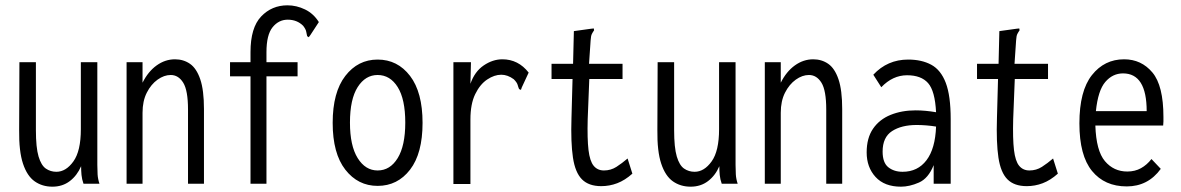

<svg xmlns="http://www.w3.org/2000/svg" viewBox="-20 -691 4440 722"><path d="M177 11Q139 11 110.5 -9Q82 -29 66.5 -75.5Q51 -122 52 -202L53 -457H115V-202Q115 -136 125 -102.5Q135 -69 152.5 -57Q170 -45 192 -45Q228 -45 256 -84Q284 -123 284 -205V-457H346V-71Q346 -53 347 -35.5Q348 -18 354 0H294Q288 -17 286.5 -33Q285 -49 285 -66Q270 -31 242.5 -10Q215 11 177 11Z M456 0V-457H516V-380Q537 -422 569 -445Q601 -468 638 -468Q670 -468 694.5 -451Q719 -434 733 -393Q747 -352 747 -281V0H687V-279Q687 -351 669 -380Q651 -409 622 -409Q597 -409 572.5 -391.5Q548 -374 532 -342.5Q516 -311 516 -267V0Z M922 -404H845V-457H922V-495Q922 -587 962 -629Q1002 -671 1061 -671Q1095 -671 1127 -655.5Q1159 -640 1179 -608L1147 -559L1141 -551L1135 -555Q1133 -563 1131.5 -572Q1130 -581 1120 -594Q1097 -617 1062 -617Q1028 -617 1005 -588.5Q982 -560 982 -495V-457H1099V-404H982V0H922Z M1400 8Q1326 8 1278.5 -53Q1231 -114 1231 -229Q1231 -344 1278.5 -405.5Q1326 -467 1400 -467Q1475 -467 1522 -405.5Q1569 -344 1569 -229Q1569 -114 1522 -53Q1475 8 1400 8ZM1400 -50Q1447 -50 1475.5 -96.5Q1504 -143 1504 -230Q1504 -318 1475.5 -363.5Q1447 -409 1400 -409Q1354 -409 1325 -363.5Q1296 -318 1296 -230Q1296 -143 1325 -96.5Q1354 -50 1400 -50Z M1685 -457H1751L1749 -376Q1765 -422 1799 -445Q1833 -468 1869 -468Q1929 -468 1968 -418L1942 -362L1939 -353L1932 -356Q1929 -363 1926.5 -372Q1924 -381 1912 -393Q1889 -410 1865 -410Q1839 -410 1812 -392Q1785 -374 1767 -337Q1749 -300 1749 -242V1H1685Z M2241 9Q2194 9 2168.5 -16.5Q2143 -42 2134.5 -98.5Q2126 -155 2129 -248L2133 -394H2054V-451H2135L2138 -574L2203 -583L2213 -584L2214 -577Q2209 -570 2205.5 -563Q2202 -556 2201 -539L2195 -451H2321V-394H2196L2190 -243Q2188 -169 2193 -127Q2198 -85 2212.5 -67.5Q2227 -50 2251 -50Q2277 -50 2298 -63.5Q2319 -77 2340 -95L2358 -38Q2330 -13 2301 -2Q2272 9 2241 9Z M2577 11Q2539 11 2510.5 -9Q2482 -29 2466.5 -75.5Q2451 -122 2452 -202L2453 -457H2515V-202Q2515 -136 2525 -102.5Q2535 -69 2552.5 -57Q2570 -45 2592 -45Q2628 -45 2656 -84Q2684 -123 2684 -205V-457H2746V-71Q2746 -53 2747 -35.5Q2748 -18 2754 0H2694Q2688 -17 2686.5 -33Q2685 -49 2685 -66Q2670 -31 2642.5 -10Q2615 11 2577 11Z M2856 0V-457H2916V-380Q2937 -422 2969 -445Q3001 -468 3038 -468Q3070 -468 3094.5 -451Q3119 -434 3133 -393Q3147 -352 3147 -281V0H3087V-279Q3087 -351 3069 -380Q3051 -409 3022 -409Q2997 -409 2972.5 -391.5Q2948 -374 2932 -342.5Q2916 -311 2916 -267V0Z M3368 11Q3306 11 3272.5 -25.5Q3239 -62 3239 -118Q3239 -172 3263 -207Q3287 -242 3329 -259Q3371 -276 3423 -276Q3459 -276 3500 -269Q3496 -349 3470 -378.5Q3444 -408 3391 -408Q3337 -408 3294 -363L3264 -410Q3317 -467 3395 -467Q3446 -467 3482 -447.5Q3518 -428 3536.5 -379.5Q3555 -331 3555 -243V0H3491V-70Q3471 -20 3435.5 -4.5Q3400 11 3368 11ZM3299 -121Q3299 -79 3320.5 -62Q3342 -45 3374 -45Q3431 -45 3464 -88.5Q3497 -132 3500 -215Q3482 -218 3463 -219.5Q3444 -221 3427 -221Q3370 -221 3334.5 -198Q3299 -175 3299 -121Z M3841 9Q3794 9 3768.5 -16.5Q3743 -42 3734.5 -98.5Q3726 -155 3729 -248L3733 -394H3654V-451H3735L3738 -574L3803 -583L3813 -584L3814 -577Q3809 -570 3805.5 -563Q3802 -556 3801 -539L3795 -451H3921V-394H3796L3790 -243Q3788 -169 3793 -127Q3798 -85 3812.5 -67.5Q3827 -50 3851 -50Q3877 -50 3898 -63.5Q3919 -77 3940 -95L3958 -38Q3930 -13 3901 -2Q3872 9 3841 9Z M4217 10Q4134 10 4086.5 -48Q4039 -106 4039 -227Q4039 -349 4086 -408.5Q4133 -468 4207 -468Q4272 -468 4313.5 -418.5Q4355 -369 4355 -251Q4355 -242 4355 -234.5Q4355 -227 4354 -219H4099Q4102 -124 4135 -85Q4168 -46 4219 -46Q4248 -46 4270.5 -58.5Q4293 -71 4310 -93L4345 -56Q4297 10 4217 10ZM4101 -273H4292Q4292 -415 4203 -415Q4164 -415 4136.5 -383Q4109 -351 4101 -273Z"/></svg>

Font: Inconsolata Condensed
Style: Regular
Weight: 400
Width: 3
Monospace: yes
Designer: Raph Levien, Cyreal, Brenton Simpson
Foundry: Raph Levien, Cyreal, Google
Version: Version 3.000; ttfautohint (v1.8.2.53-6de2)